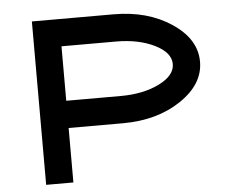

<svg xmlns="http://www.w3.org/2000/svg" viewBox="-52 -814 1105 878"><g transform="rotate(-5 500.0 -375.0)"><path d="M125 -750H500Q656.2 -750 765.6 -676.8Q875 -603.5 875 -500Q875 -396.5 765.6 -323.2Q656.2 -250 500 -250H250V0H125ZM250 -625V-375H500Q603.5 -375 676.8 -411.1Q750 -447.3 750 -500Q750 -552.7 676.8 -588.9Q603.5 -625 500 -625Z"/></g></svg>

Font: Xanmono
Style: Regular
Weight: 400
Designer: GGBotNet
Foundry: GGBotNet
Version: 1.00